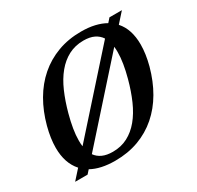

<svg xmlns="http://www.w3.org/2000/svg" viewBox="-157 -907 1124 1097"><g transform="rotate(-30 404.5 -358.5)"><path d="M65.4 -357.9Q87.9 -441.9 127.4 -510Q167 -578.1 222.4 -626.2Q277.8 -674.3 348.1 -700.4Q418.5 -726.6 502.4 -726.6Q552.2 -726.6 591.8 -717.3Q631.3 -708 662.1 -690.4L684.6 -715.8H766.6L709.5 -651.9Q735.8 -622.6 748.8 -582.5Q761.7 -542.5 761.7 -493.2Q761.7 -431.2 742.2 -357.9Q719.2 -273.4 679.7 -205.3Q640.1 -137.2 584.7 -89.1Q529.3 -41 459 -15.1Q388.7 10.7 304.7 10.7Q209 10.7 147.9 -23.4L127 0H44.9L100.1 -61.5Q45.9 -121.6 45.9 -223.1Q45.9 -253.9 50.8 -287.6Q55.7 -321.3 65.4 -357.9ZM207 -357.9Q194.3 -311 187.5 -269.8Q180.7 -228.5 180.7 -193.4Q180.7 -183.1 181.2 -173.3Q181.6 -163.6 183.1 -154.8L602.1 -623.5Q585.9 -648.4 558.1 -661.9Q530.3 -675.3 488.8 -675.3Q434.1 -675.3 390.1 -652.3Q346.2 -629.4 311.8 -587.6Q277.3 -545.9 251.7 -487.3Q226.1 -428.7 207 -357.9ZM626 -522Q626 -530.8 625.5 -539.3Q625 -547.9 624 -556.2L206.5 -88.9Q223.1 -65.4 250.5 -53Q277.8 -40.5 318.4 -40.5Q373 -40.5 416.7 -63.5Q460.4 -86.4 494.9 -128.2Q529.3 -169.9 555.2 -228.5Q581.1 -287.1 600.1 -357.9Q612.8 -404.8 619.4 -445.8Q626 -486.8 626 -522Z"/></g></svg>

Font: Arian AMU Serif
Style: Bold Italic
Weight: 700
Italic angle: -15°
Designer: Ruben Hakobyan (Tarumian)
Foundry: Ruben Hakobyan (Tarumian)
Version: Version 1.002